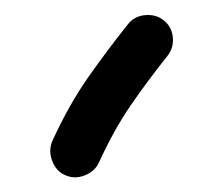

<svg xmlns="http://www.w3.org/2000/svg" viewBox="-20 -778 300 262"><path d="M203.1 -750.5Q214.4 -741.7 215.8 -727.3Q217.3 -712.9 208.5 -701.7Q181.2 -667.5 158.2 -634Q135.3 -600.6 115.2 -556.6Q109.4 -543.9 95.5 -538.6Q81.5 -533.2 68.8 -539.1Q56.6 -544.4 51.3 -558.3Q45.9 -572.3 51.3 -585.4Q74.2 -635.3 100.6 -672.9Q127 -710.4 154.3 -744.6Q163.1 -755.9 177.7 -757.3Q192.4 -758.8 203.1 -750.5Z"/></svg>

Font: Mikhak-FD Bold
Style: Regular
Weight: 700
Designer: Amin Abedi
Version: Version 3.3